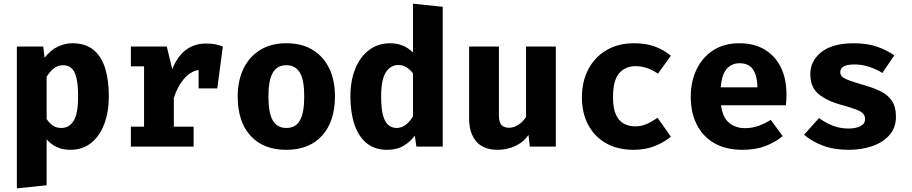

<svg xmlns="http://www.w3.org/2000/svg" viewBox="-20 -798 4963 1045"><path d="M373.3 -562.6Q444.6 -562.6 488.2 -527.2Q531.8 -491.8 552.1 -427.2Q572.3 -362.6 572.3 -273.8Q572.3 -189.7 547.7 -123.8Q523.1 -57.9 476.4 -20.3Q429.7 17.4 363.1 17.4Q283.6 17.4 233.8 -39.5V210.3L71.8 227.2V-544.6H215.4L222.6 -483.6Q255.9 -526.2 295.4 -544.4Q334.9 -562.6 373.3 -562.6ZM323.1 -443.1Q294.9 -443.1 273.3 -426.2Q251.8 -409.2 233.8 -380V-150.3Q250.8 -125.1 269.5 -113.3Q288.2 -101.5 313.8 -101.5Q356.9 -101.5 381 -140.8Q405.1 -180 405.1 -271.8Q405.1 -339.5 395.4 -376.7Q385.6 -413.8 367.2 -428.5Q348.7 -443.1 323.1 -443.1Z M692.3 0V-108.7H764.1V-436.9H692.3V-544.6H887.7L917.4 -422.1Q946.7 -492.3 992.1 -526.7Q1037.4 -561 1103.1 -561Q1130.8 -561 1152.3 -556.7Q1173.8 -552.3 1192.8 -544.6L1162.6 -316.9H1061V-417.4Q1014.9 -409.2 980 -367.4Q945.1 -325.6 926.2 -264.6V-108.7H1033.8V0Z M1538.5 -562.6Q1622.6 -562.6 1681.5 -526.7Q1740.5 -490.8 1771.8 -425.9Q1803.1 -361 1803.1 -273.8Q1803.1 -137.4 1733.3 -60Q1663.6 17.4 1538.5 17.4Q1413.3 17.4 1343.6 -59Q1273.8 -135.4 1273.8 -272.8Q1273.8 -359.5 1305.4 -424.6Q1336.9 -489.7 1396.2 -526.2Q1455.4 -562.6 1538.5 -562.6ZM1538.5 -443.1Q1488.7 -443.1 1464.9 -402.3Q1441 -361.5 1441 -272.8Q1441 -182.6 1464.9 -142.1Q1488.7 -101.5 1538.5 -101.5Q1588.2 -101.5 1612.1 -142.1Q1635.9 -182.6 1635.9 -273.8Q1635.9 -362.1 1612.1 -402.6Q1588.2 -443.1 1538.5 -443.1Z M2227.7 -777.9 2389.7 -761V0H2246.2L2237.9 -60Q2215.4 -28.2 2177.9 -5.4Q2140.5 17.4 2087.2 17.4Q2019.5 17.4 1975.1 -19Q1930.8 -55.4 1909 -120.8Q1887.2 -186.2 1887.2 -273.8Q1887.2 -357.9 1913.3 -423.1Q1939.5 -488.2 1988.2 -525.4Q2036.9 -562.6 2104.1 -562.6Q2177.4 -562.6 2227.7 -512.3ZM2147.7 -444.1Q2105.6 -444.1 2080 -404.4Q2054.4 -364.6 2054.4 -272.8Q2054.4 -205.6 2065.1 -168.5Q2075.9 -131.3 2094.9 -116.4Q2113.8 -101.5 2138.5 -101.5Q2165.6 -101.5 2187.9 -118.5Q2210.3 -135.4 2227.7 -164.6V-399.5Q2210.8 -420.5 2191.8 -432.3Q2172.8 -444.1 2147.7 -444.1Z M2695.4 -544.6V-171.8Q2695.4 -132.3 2710 -117.4Q2724.6 -102.6 2750.8 -102.6Q2775.9 -102.6 2801 -118.5Q2826.2 -134.4 2843.1 -161.5V-544.6H3005.1V0H2863.6L2856.4 -63.6Q2828.7 -23.6 2783.6 -3.1Q2738.5 17.4 2689.2 17.4Q2610.3 17.4 2571.8 -28.5Q2533.3 -74.4 2533.3 -151.8V-544.6Z M3437.4 -110.3Q3470.8 -110.3 3500.3 -123.3Q3529.7 -136.4 3559 -156.9L3631.3 -54.4Q3595.4 -23.6 3543.8 -3.1Q3492.3 17.4 3428.7 17.4Q3341 17.4 3277.9 -18.7Q3214.9 -54.9 3181 -119.2Q3147.2 -183.6 3147.2 -268.7Q3147.2 -353.8 3181.8 -420.3Q3216.4 -486.7 3280.3 -524.6Q3344.1 -562.6 3431.8 -562.6Q3493.8 -562.6 3542.3 -545.4Q3590.8 -528.2 3631.3 -494.4L3561 -396.9Q3533.3 -416.4 3502.6 -427.2Q3471.8 -437.9 3438.5 -437.9Q3383.6 -437.9 3350 -399.2Q3316.4 -360.5 3316.4 -268.7Q3316.4 -208.7 3332.3 -174.1Q3348.2 -139.5 3375.6 -124.9Q3403.1 -110.3 3437.4 -110.3Z M3904.6 -225.1Q3912.8 -158.5 3948.2 -129.5Q3983.6 -100.5 4035.4 -100.5Q4072.8 -100.5 4107.7 -112.8Q4142.6 -125.1 4174.9 -145.6L4240 -57.4Q4201.5 -24.6 4146.9 -3.6Q4092.3 17.4 4022.6 17.4Q3929.2 17.4 3866.2 -19.7Q3803.1 -56.9 3771.3 -122.1Q3739.5 -187.2 3739.5 -271.8Q3739.5 -352.3 3770.3 -418.2Q3801 -484.1 3860.3 -523.3Q3919.5 -562.6 4005.1 -562.6Q4083.1 -562.6 4140.3 -529.2Q4197.4 -495.9 4229 -433.3Q4260.5 -370.8 4260.5 -283.1Q4260.5 -269.2 4259.7 -253.3Q4259 -237.4 4257.4 -225.1ZM4005.1 -453.8Q3961.5 -453.8 3934.9 -422.6Q3908.2 -391.3 3902.6 -322.6H4102.6Q4102.1 -382.1 4079.5 -417.9Q4056.9 -453.8 4005.1 -453.8Z M4597.9 -98.5Q4638.5 -98.5 4663.3 -111.3Q4688.2 -124.1 4688.2 -149.7Q4688.2 -167.2 4678.5 -179Q4668.7 -190.8 4641 -201.5Q4613.3 -212.3 4559 -227.2Q4484.1 -247.2 4437.2 -284.6Q4390.3 -322.1 4390.3 -394.4Q4390.3 -467.2 4451 -514.9Q4511.8 -562.6 4626.7 -562.6Q4699.5 -562.6 4753.6 -543.8Q4807.7 -525.1 4847.2 -496.4L4782.6 -401Q4748.7 -422.1 4709.7 -434.6Q4670.8 -447.2 4631.3 -447.2Q4553.3 -447.2 4553.3 -405.1Q4553.3 -391.3 4563.3 -381.3Q4573.3 -371.3 4601 -360.8Q4628.7 -350.3 4682.1 -334.9Q4734.9 -320 4774.1 -300.5Q4813.3 -281 4834.9 -248.5Q4856.4 -215.9 4856.4 -162.6Q4856.4 -103.1 4821 -62.8Q4785.6 -22.6 4727.2 -2.6Q4668.7 17.4 4599 17.4Q4520 17.4 4459.5 -5.1Q4399 -27.7 4356.4 -64.6L4437.9 -155.9Q4469.7 -131.3 4510 -114.9Q4550.3 -98.5 4597.9 -98.5Z"/></svg>

Font: FiraCode Nerd Font Mono
Style: Bold
Weight: 700
Monospace: yes
Designer: Carrois Corporate, Edenspiekermann AG, Nikita Prokopov
Foundry: Carrois Corporate, Edenspiekermann AG, Nikita Prokopov
Version: Version 6.002;Nerd Fonts 3.3.0